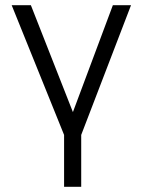

<svg xmlns="http://www.w3.org/2000/svg" viewBox="-20 -520 550 740"><path d="M25 -500H99L261 -88L415 -500H485L293 0V200H227V0Z"/></svg>

Font: PT Root UI
Style: Regular
Weight: 400
Designer: Vitaly Kuzmin
Foundry: ParaType Ltd.
Version: Version 2.001G